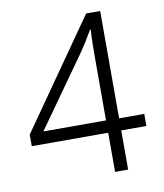

<svg xmlns="http://www.w3.org/2000/svg" viewBox="-76 -812 666 782"><g transform="rotate(-10 257.0 -421.0)"><path d="M495 -255H391V-93H337V-255H21V-303L333 -749H391V-305H495ZM337 -306V-553Q337 -592 337.5 -622.5Q338 -653 340 -681H337Q325 -660 311 -637.5Q297 -615 281 -592L78 -306Z"/></g></svg>

Font: Noto Sans Telugu UI SemiCondensed Light
Style: Regular
Weight: 300
Width: 4
Designer: Jelle Bosma - Monotype Design Team
Foundry: Monotype Imaging Inc.
Version: Version 2.005; ttfautohint (v1.8.4.7-5d5b)